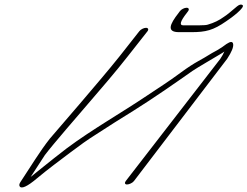

<svg xmlns="http://www.w3.org/2000/svg" viewBox="-20 -812 1085 842"><path d="M768.9 -763 763 -755C723.9 -705 709.8 -671 765 -671H819C882.6 -671 914.9 -679 972.4 -719C994.3 -733 1057.9 -781 1043.3 -790C1037.3 -794 1029.3 -792 1019.4 -784C993.5 -762 974.7 -746 961.7 -738C941.3 -723 918.8 -712 891.3 -704C885.3 -702 873.9 -701 855.9 -701H782.7C765.9 -701 770.5 -719 799 -755L804.9 -763C810.9 -771 807.8 -778 798.2 -778C788.6 -778 774.9 -771 768.9 -763ZM590.9 -675 504.3 -565C461 -510 372.5 -407 329.2 -356L198.6 -204C176.5 -176 155.2 -145 134.9 -114L69.2 -13C64.2 -5 63.3 1 66.8 6C74.4 17 99.8 6 141.1 -29C192.6 -72 243.2 -109 286.7 -142C330.2 -175 365.4 -200 395.8 -219L482.9 -275C509.8 -292 537.8 -309 564.7 -326C652.4 -381 740 -442 824.1 -501C842.6 -514 927.5 -563 943.5 -573C951.9 -578 958.9 -582 963.9 -586C960.4 -577 954 -566 946.1 -554L531.4 -18C525.5 -10 527.4 -3 537 -3C546.6 -3 561.5 -10 567.4 -18L976.1 -554C995.9 -584 1004.2 -605 1002.6 -618C1001 -631 991 -631 973.1 -619C960.2 -609 946.7 -600 932.8 -592C894.9 -572 891.9 -567 849.5 -544C828 -532 803 -516 773.2 -494C713.6 -450 686.1 -434 628.2 -395C510.8 -316 384.8 -245 273.3 -162C189.9 -98 140.4 -56 114.5 -36L176.8 -132C213.8 -181 325.4 -309 364.6 -355C413.9 -412 490.5 -501 540.3 -565L626.9 -675C632.9 -683 629.8 -690 620.2 -690C610.6 -690 596.9 -683 590.9 -675Z"/></svg>

Font: MewTooHand
Style: UltimateItaWide
Weight: 400
Designer: Mew Too, Robert Jablonski
Version: Version 0.77